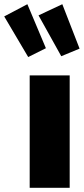

<svg xmlns="http://www.w3.org/2000/svg" viewBox="-114 -892 398 912"><path d="M217 -534V0H27V-534ZM16 -872 104 -663 20 -621 -94 -814ZM182 -872 264 -661 177 -625 69 -819Z"/></svg>

Font: Fira Sans Extra Condensed Black
Style: Regular
Weight: 900
Width: 1
Designer: Carrois Corporate & Edenspiekermann AG
Foundry: Carrois Corporate GbR & Edenspiekermann AG
Version: Version 4.203